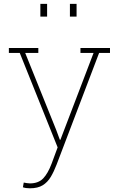

<svg xmlns="http://www.w3.org/2000/svg" viewBox="-20 -782 619 1015"><path d="M138.2 213.4Q115.7 213.4 101.1 208L105.5 183.1Q110.8 184.6 121.6 186Q132.3 187.5 138.2 187.5Q183.1 187.5 208.3 161.1Q233.4 134.8 252.9 83L284.7 -2.9L84.5 -502H26.9V-528.3H182.6V-502H113.3L276.9 -95.7L296.4 -43H299.3L474.6 -502H405.3V-528.3H561.5V-502H503.9L279.3 87.9Q265.1 125 248.3 153.3Q231.4 181.6 205.6 197.5Q179.7 213.4 138.2 213.4ZM349.6 -694.3V-761.7H384.8V-694.3ZM193.4 -694.3V-761.7H229V-694.3Z"/></svg>

Font: Roboto Slab Thin
Style: Regular
Weight: 100
Designer: Google
Version: Version 2.000; ttfautohint (v1.8.1.43-b0c9)